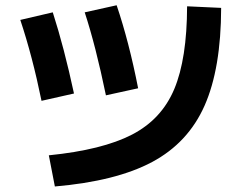

<svg xmlns="http://www.w3.org/2000/svg" viewBox="-20 -711 904 716"><path d="M677.7 -687.5 804.7 -681.6Q804.2 -455.6 742.9 -317.1Q681.6 -178.7 547.4 -106.9Q413.1 -35.2 184.6 -15.6L162.1 -131.8Q361.8 -151.9 472.2 -209Q582.5 -266.1 629.9 -378.9Q677.2 -491.7 677.7 -687.5ZM55.7 -636.7 176.8 -665Q219.2 -533.2 255.9 -362.3L134.8 -335Q101.1 -500.5 55.7 -636.7ZM295.9 -665 415 -691.4Q461.4 -554.2 495.1 -381.8L375 -355.5Q336.9 -540 295.9 -665Z"/></svg>

Font: Pretendard GOV
Style: Bold
Weight: 700
Designer: Base glyphs from Inter by Rasmus Andersson; Hangeul glyphs from Noto Sans CJK(Source Han Sans) by Jang Soo-young and Kan
Foundry: Kil Hyung-jin
Version: Version 1.309